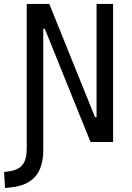

<svg xmlns="http://www.w3.org/2000/svg" viewBox="-58 -713 664 964"><path d="M-32.7 231 -37.6 150.9 -8.8 146.5Q35.2 140.1 55.7 113.5Q76.2 86.9 76.2 33.7V-693.4H189.5L418.9 -125H426.8V-693.4H509.8V0H396.5L167 -568.4H159.2V40.5Q159.2 127 119.4 172.9Q79.6 218.8 -0.5 227.5Z"/></svg>

Font: CaskaydiaMono NF SemiLight
Style: Regular
Weight: 350
Designer: Aaron Bell
Foundry: Saja Typeworks
Version: Version 2111.001; ttfautohint (v1.8.4);Nerd Fonts 3.1.1